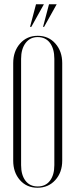

<svg xmlns="http://www.w3.org/2000/svg" viewBox="-20 -874 351 901"><path d="M187 -748H182L210 -854H246ZM127 -748H121L149 -854H186ZM42 -120V-578Q42 -633 74 -669.5Q106 -706 157 -706Q208 -706 240 -669.5Q272 -633 272 -578V-120Q272 -65 239.5 -29Q207 7 156 7Q105 7 73.5 -29Q42 -65 42 -120ZM79 -598V-99Q79 -53 99.5 -26Q120 1 157 1Q194 1 214.5 -26Q235 -53 235 -99V-598Q235 -645 214.5 -672.5Q194 -700 157 -700Q121 -700 100 -672Q79 -644 79 -598Z"/></svg>

Font: Moniqa ExtLt Narrow Display
Style: Regular
Weight: 200
Width: 4
Designer: Rajesh Rajput
Foundry: Rajesh Rajput
Version: Version 1.000